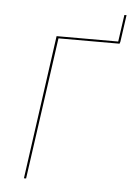

<svg xmlns="http://www.w3.org/2000/svg" viewBox="-48 -651 475 688"><g transform="rotate(5 190.0 -307.0)"><path d="M371.6 -614.3H379.4L365.7 -517.6L363.3 -510.3H143.6L71.8 0H64L136.2 -517.6H357.9Z"/></g></svg>

Font: Fira Sans Compressed Eight
Style: Italic
Weight: 100
Width: 3
Italic angle: -8°
Designer: Carrois Corporate & Edenspiekermann AG
Foundry: Carrois Corporate GbR & Edenspiekermann AG
Version: Version 4.203;PS 004.203;hotconv 1.0.88;makeotf.lib2.5.64775